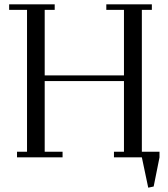

<svg xmlns="http://www.w3.org/2000/svg" viewBox="-20 -722 771 881"><path d="M22 -676.8V-702.1H231V-676.8H185.1V-376H548.8V-676.8H467.8V-702.1H676.8V-676.8H630.9V-25.9H711.9V0L685.1 133.8L660.2 139.2L630.9 0H502.9V-25.9H548.8V-350.1H185.1V-25.9H267.1V0H58.1V-25.9H104V-676.8Z"/></svg>

Font: Dehuti
Style: Book
Weight: 400
Version: Version 1.2